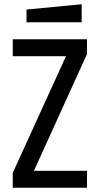

<svg xmlns="http://www.w3.org/2000/svg" viewBox="-20 -885 470 905"><path d="M40 0V-70L291 -620H40V-700H390V-630L140 -80H390V0ZM105 -780V-840L365 -865V-780Z"/></svg>

Font: Tektur SemiCondensed
Style: Regular
Weight: 400
Width: 4
Designer: Adam Jagosz
Foundry: Adam Jagosz
Version: Version 1.005;gftools[0.9.30]